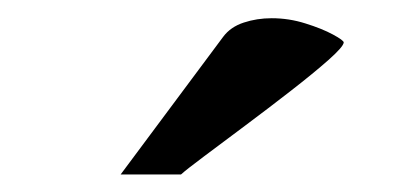

<svg xmlns="http://www.w3.org/2000/svg" viewBox="-20 -708 457 216"><path d="M115.7 -511.7 231 -666.5Q239.3 -677.7 254.2 -682.6Q269 -687.5 285.6 -687.5Q305.2 -687.5 323.7 -681.6Q342.3 -675.8 354.5 -669.2Q366.7 -662.6 366.7 -660.2Q366.2 -655.3 349.4 -640.4Q332.5 -625.5 307.4 -606Q282.2 -586.4 256.1 -566.9Q230 -547.4 209.7 -532.2Q189.5 -517.1 183.6 -511.7Z"/></svg>

Font: Kameron
Style: Regular
Weight: 400
Designer: Vernon Adams
Foundry: Vernon Adams
Version: Version 1.100